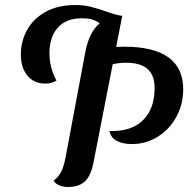

<svg xmlns="http://www.w3.org/2000/svg" viewBox="-20 -723 750 765"><path d="M710 -367Q710 -308 683 -258Q656 -208 609 -178.5Q562 -149 505 -149Q471 -149 446.5 -161Q422 -173 416 -201H434Q511 -203 553.5 -248Q596 -293 596 -372Q596 -423 568 -448Q540 -473 482 -473Q453 -473 429 -467L353 -78Q343 -24 319 -1Q295 22 251 22Q231 22 215 15Q199 8 194 -4Q212 -16 223.5 -38Q235 -60 242 -100L320 -516Q335 -595 377 -630L375 -632Q363 -640 348.5 -645Q334 -650 304 -650Q244 -650 210.5 -613Q177 -576 177 -510Q177 -454 205 -402Q186 -390 160 -390Q115 -390 89 -422Q63 -454 63 -506Q63 -557 87 -602Q111 -647 160.5 -675Q210 -703 280 -703Q313 -703 339.5 -696.5Q366 -690 404 -677Q445 -662 466 -660H467L443 -536L474 -537Q710 -537 710 -367Z"/></svg>

Font: Sansita SW
Style: Italic
Weight: 400
Italic angle: -11°
Designer: Pablo Cosgaya
Foundry: Omnibus-Type
Version: Version 1.000